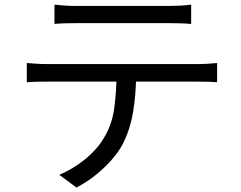

<svg xmlns="http://www.w3.org/2000/svg" viewBox="-20 -760 1040 827"><path d="M214.7 -739.9Q236.5 -737.7 258.9 -736Q281.3 -734.4 305.1 -734.4Q322.7 -734.4 363.5 -734.4Q404.3 -734.4 456.3 -734.4Q508.3 -734.4 560.4 -734.4Q612.4 -734.4 652.8 -734.4Q693.2 -734.4 710 -734.4Q731.3 -734.4 756.4 -735.7Q781.5 -737.1 803.4 -739.9V-656.9Q780.9 -658.9 756.3 -659.6Q731.7 -660.3 710 -660.3Q693.2 -660.3 653.1 -660.3Q613 -660.3 561 -660.3Q509 -660.3 456.9 -660.3Q404.9 -660.3 364.1 -660.3Q323.3 -660.3 306.3 -660.3Q281.6 -660.3 257.9 -659.6Q234.2 -658.9 214.7 -656.9ZM95.5 -488.6Q116 -486.8 137.7 -485.5Q159.4 -484.1 182.4 -484.1Q194.6 -484.1 233.3 -484.1Q272 -484.1 327.6 -484.1Q383.2 -484.1 447.1 -484.1Q511 -484.1 575 -484.1Q638.9 -484.1 694.2 -484.1Q749.5 -484.1 787.6 -484.1Q825.7 -484.1 836.8 -484.1Q852.8 -484.1 875 -485.3Q897.1 -486.5 915.1 -488.6V-406Q898.8 -407.4 877.2 -407.9Q855.6 -408.4 836.8 -408.4Q825.7 -408.4 787.6 -408.4Q749.5 -408.4 694.2 -408.4Q638.9 -408.4 575 -408.4Q511 -408.4 447.1 -408.4Q383.2 -408.4 327.6 -408.4Q272 -408.4 233.3 -408.4Q194.6 -408.4 182.4 -408.4Q159.8 -408.4 137.8 -408Q115.9 -407.6 95.5 -405.6ZM566.4 -448.4Q566.4 -354.5 552.9 -275.8Q539.4 -197.2 506 -134.6Q487.7 -101.4 457.5 -67.8Q427.4 -34.1 389.7 -4.2Q352 25.8 309.1 47.6L235.4 -6.9Q293.3 -31.4 343.9 -72Q394.6 -112.6 424 -160.1Q462 -219.8 471.9 -292.5Q481.8 -365.3 482.4 -448Z"/></svg>

Font: Shanggu Sans SC VF
Style: Regular
Weight: 250
Designer: GuiWonder
Version: Version 1.021